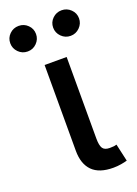

<svg xmlns="http://www.w3.org/2000/svg" viewBox="-187 -815 626 879"><g transform="rotate(-20 125.5 -375.5)"><path d="M208 3.9Q139.2 3.9 105.7 -30Q72.3 -64 72.3 -127.9V-545.9H179.7V-149.4Q179.7 -115.2 188.7 -101.1Q197.8 -86.9 223.1 -86.9Q236.8 -86.9 243.9 -87.9Q251 -88.9 256.8 -90.8L275.9 -5.9Q264.2 -2.4 246.1 0.7Q228 3.9 208 3.9ZM21.5 -630.4Q-4.9 -630.4 -23.2 -648.9Q-41.5 -667.5 -41.5 -692.9Q-41.5 -718.8 -23.2 -736.8Q-4.9 -754.9 21.5 -754.9Q47.4 -754.9 65.7 -736.8Q84 -718.8 84 -692.9Q84 -667.5 65.7 -648.9Q47.4 -630.4 21.5 -630.4ZM230.5 -630.4Q204.6 -630.4 186 -648.9Q167.5 -667.5 167.5 -692.9Q167.5 -718.8 186 -736.8Q204.6 -754.9 230.5 -754.9Q256.3 -754.9 274.9 -736.8Q293.5 -718.8 293.5 -692.9Q293.5 -667.5 274.9 -648.9Q256.3 -630.4 230.5 -630.4Z"/></g></svg>

Font: Inter Medium
Style: Regular
Weight: 500
Designer: Rasmus Andersson
Foundry: rsms
Version: Version 4.001;git-9221beed3